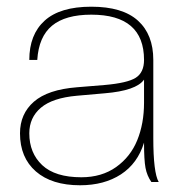

<svg xmlns="http://www.w3.org/2000/svg" viewBox="-20 -546 540 576"><path d="M220.2 9.8Q135.3 9.8 87.6 -31.7Q40 -73.2 40 -146Q40 -204.6 81.8 -241Q123.5 -277.3 210.9 -284.2L293.9 -291Q362.3 -296.9 387.2 -312.7Q412.1 -328.6 412.1 -366.2Q412.1 -502 253.9 -502Q176.3 -502 136.2 -469Q96.2 -436 91.8 -366.2H67.9Q67.9 -442.4 114 -484.1Q160.2 -525.9 253.9 -525.9Q347.7 -525.9 393.8 -484.1Q439.9 -442.4 439.9 -366.2V-131.8Q439.9 -28.3 456.1 0H434.1Q420.9 -19 416.5 -42.5Q412.1 -65.9 412.1 -118.2Q393.1 -55.7 342.8 -22.9Q292.5 9.8 220.2 9.8ZM224.1 -14.2Q285.2 -14.2 328.4 -44.9Q371.6 -75.7 391.8 -125.5Q412.1 -175.3 412.1 -237.8V-307.1Q388.7 -273.9 293.9 -266.1L210.9 -258.8Q137.7 -252.4 102.8 -222.9Q67.9 -193.4 67.9 -146Q67.9 -86.9 106.7 -50.5Q145.5 -14.2 224.1 -14.2Z"/></svg>

Font: Creato Display Thin
Style: Regular
Weight: 265
Version: Version 1.000